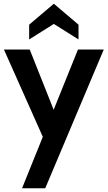

<svg xmlns="http://www.w3.org/2000/svg" viewBox="-20 -765 577 1027"><path d="M268 -637 136 -554V-633L268 -745L400 -633V-554ZM222 242H98L209 -33L1 -500H139L267 -178L397 -500H535Z"/></svg>

Font: Cabin
Style: Bold
Weight: 700
Designer: Pablo Impallari
Foundry: Pablo Impallari. http://www.impallari.com Igino Marini. http://www.ikern.com
Version: Version 3.001;hotconv 1.0.109;makeotfexe 2.5.65596